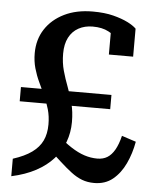

<svg xmlns="http://www.w3.org/2000/svg" viewBox="-52 -764 665 820"><g transform="rotate(5 280.0 -353.5)"><path d="M27 12V-63Q77 -79 107.5 -101Q138 -123 152 -152.5Q166 -182 166 -222Q166 -257 157.5 -286.5Q149 -316 136.5 -343.5Q124 -371 111 -398.5Q98 -426 89.5 -456Q81 -486 81 -520Q81 -579 110 -623.5Q139 -668 191 -693.5Q243 -719 313 -719Q364 -719 401 -709.5Q438 -700 463 -687.5Q488 -675 501 -662V-542H397V-650Q408 -649 415.5 -644.5Q423 -640 427.5 -633.5Q432 -627 433 -620Q434 -613 432 -606Q413 -626 386 -640.5Q359 -655 318 -655Q284 -655 257.5 -640.5Q231 -626 216.5 -598Q202 -570 202 -529Q202 -490 211.5 -456Q221 -422 233.5 -389.5Q246 -357 255.5 -321Q265 -285 265 -241Q265 -196 250 -155.5Q235 -115 205.5 -82Q176 -49 131.5 -25Q87 -1 27 12ZM382 10Q353 10 329.5 1Q306 -8 283 -25.5Q260 -43 232.5 -68Q205 -93 169 -126Q169 -133 172.5 -141.5Q176 -150 182 -158Q188 -166 194.5 -173Q201 -180 208 -183Q243 -152 273 -132.5Q303 -113 330.5 -104Q358 -95 386 -95Q411 -95 429 -106Q447 -117 460.5 -140.5Q474 -164 483 -201L544 -181Q535 -130 514.5 -86.5Q494 -43 461.5 -16.5Q429 10 382 10ZM35 -371H423V-310H35Z"/></g></svg>

Font: Roboto Serif 36pt Medium
Style: Regular
Weight: 500
Designer: Greg Gazdowicz
Foundry: Commercial Type
Version: Version 1.008